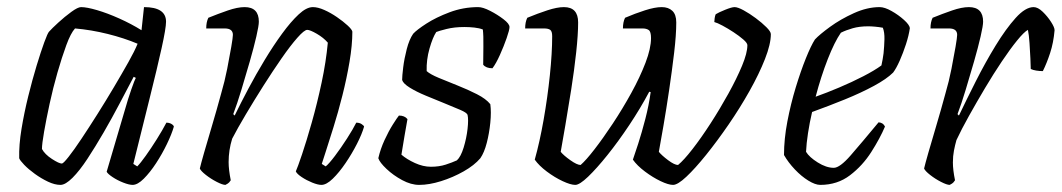

<svg xmlns="http://www.w3.org/2000/svg" viewBox="-20 -520 2986 540"><path d="M150 0Q134 0 115 -9Q96 -18 78 -31Q60 -44 48 -56.5Q36 -69 34 -75Q33 -112 40.5 -157.5Q48 -203 59.5 -249.5Q71 -296 83 -335.5Q95 -375 104.5 -401Q114 -427 118 -431Q126 -440 144 -456.5Q162 -473 180.5 -486.5Q199 -500 208 -500Q224 -500 253 -491.5Q282 -483 315.5 -468Q349 -453 378 -435L385 -500Q447 -500 447 -459Q447 -441 434.5 -384.5Q422 -328 401 -244Q380 -160 355 -59L366 -52Q375 -61 390 -82Q405 -103 421 -128.5Q437 -154 448 -175Q456 -175 462 -171.5Q468 -168 469 -164Q463 -143 449.5 -115Q436 -87 419 -61Q402 -35 384.5 -17.5Q367 0 353 0Q343 0 326.5 -6.5Q310 -13 296.5 -22Q283 -31 280 -37L331 -210Q340 -242 349.5 -269Q359 -296 362 -301L356 -304Q338 -270 316.5 -229Q295 -188 271.5 -147.5Q248 -107 226 -73.5Q204 -40 184 -20Q164 0 150 0ZM154 -60Q158 -60 173 -79Q188 -98 209 -129.5Q230 -161 254 -199Q278 -237 300.5 -275Q323 -313 341 -345Q359 -377 367 -397Q329 -413 283 -424.5Q237 -436 191 -440Q179 -427 166.5 -393Q154 -359 141.5 -315.5Q129 -272 119.5 -228Q110 -184 104 -149.5Q98 -115 98 -101Q106 -86 126 -73Q146 -60 154 -60Z M614 0Q606 0 589.5 -8.5Q573 -17 559 -28Q545 -39 542 -46Q545 -59 554 -90.5Q563 -122 576 -165.5Q589 -209 602 -257Q612 -291 619 -326.5Q626 -362 630.5 -388.5Q635 -415 635 -422Q635 -440 612 -440H560Q560 -458 566 -470Q593 -481 620.5 -490.5Q648 -500 668 -500Q708 -500 708 -459Q708 -448 701 -417.5Q694 -387 682.5 -347Q671 -307 659 -267.5Q647 -228 636 -199L640 -195Q657 -230 678.5 -270.5Q700 -311 724.5 -351.5Q749 -392 773.5 -425.5Q798 -459 820 -479.5Q842 -500 860 -500Q874 -500 892 -492Q910 -484 927.5 -472Q945 -460 957.5 -448.5Q970 -437 971 -431Q971 -393 963 -346Q955 -299 943 -251.5Q931 -204 918 -162.5Q905 -121 896 -93Q887 -65 885 -59L896 -52Q905 -59 922 -81.5Q939 -104 956 -130.5Q973 -157 982 -175Q991 -175 997 -171Q1003 -167 1004 -164Q998 -143 984 -115.5Q970 -88 952 -61.5Q934 -35 916 -17.5Q898 0 884 0Q874 0 858 -6.5Q842 -13 828.5 -22Q815 -31 812 -38Q817 -49 829.5 -86Q842 -123 857 -176Q872 -229 884.5 -287.5Q897 -346 902 -400Q890 -414 871 -425Q852 -436 844 -436Q836 -436 816.5 -414Q797 -392 772 -356Q747 -320 721 -279Q695 -238 671.5 -198.5Q648 -159 633 -130Q628 -114 625.5 -97.5Q623 -81 623 -64Q623 -43 629 -13Q627 -10 624.5 -7Q622 -4 614 0Z M1159 0Q1136 0 1111 -13.5Q1086 -27 1067 -45Q1048 -63 1044 -75Q1050 -101 1061.5 -126Q1073 -151 1085 -170Q1097 -189 1102 -195Q1118 -195 1126 -185Q1123 -168 1118 -139.5Q1113 -111 1109 -85Q1124 -72 1147 -61.5Q1170 -51 1192 -51Q1215 -51 1233.5 -57Q1252 -63 1265 -69Q1276 -79 1284 -105Q1292 -131 1295 -157.5Q1298 -184 1295 -197Q1293 -203 1274.5 -211Q1256 -219 1230 -229.5Q1204 -240 1177.5 -251Q1151 -262 1132.5 -273.5Q1114 -285 1111 -295Q1111 -306 1114 -330.5Q1117 -355 1124 -382Q1131 -409 1142 -425Q1152 -436 1179 -453.5Q1206 -471 1244.5 -485.5Q1283 -500 1325 -500Q1338 -500 1358.5 -489.5Q1379 -479 1396 -466Q1413 -453 1413 -444Q1413 -436 1405 -413Q1397 -390 1386 -365.5Q1375 -341 1365 -328Q1347 -328 1339 -338Q1339 -358 1339.5 -389Q1340 -420 1338 -437Q1328 -441 1314 -442.5Q1300 -444 1286 -444Q1258 -444 1236 -438.5Q1214 -433 1207 -430Q1197 -415 1188 -383.5Q1179 -352 1180 -320Q1190 -311 1214 -301Q1238 -291 1267 -279.5Q1296 -268 1321.5 -255Q1347 -242 1359 -227Q1362 -205 1359 -175Q1356 -145 1349 -118Q1342 -91 1331 -75Q1314 -55 1284 -38Q1254 -21 1220.5 -10.5Q1187 0 1159 0Z M1598 0Q1585 0 1562.5 -10.5Q1540 -21 1518 -37.5Q1496 -54 1484 -71Q1498 -121 1509 -183.5Q1520 -246 1526.5 -308.5Q1533 -371 1533 -418Q1533 -432 1527.5 -436Q1522 -440 1510 -440H1457Q1457 -458 1463 -470Q1492 -482 1519.5 -491Q1547 -500 1566 -500Q1606 -500 1606 -457Q1606 -423 1600.5 -372.5Q1595 -322 1586.5 -268Q1578 -214 1570 -167.5Q1562 -121 1557 -93Q1565 -83 1584 -69.5Q1603 -56 1613 -56Q1628 -69 1652 -100Q1676 -131 1703.5 -172.5Q1731 -214 1755.5 -258.5Q1780 -303 1795.5 -343.5Q1811 -384 1811 -413Q1811 -431 1804.5 -435.5Q1798 -440 1787 -440H1732Q1732 -458 1738 -470Q1766 -482 1794 -491Q1822 -500 1841 -500Q1860 -500 1871 -489.5Q1882 -479 1882 -457Q1882 -422 1876 -371.5Q1870 -321 1862 -267Q1854 -213 1846 -166.5Q1838 -120 1833 -93Q1841 -83 1859 -69.5Q1877 -56 1887 -56Q1903 -69 1927.5 -100.5Q1952 -132 1978.5 -173Q2005 -214 2028.5 -256.5Q2052 -299 2067 -335Q2082 -371 2082 -393Q2082 -399 2070.5 -409Q2059 -419 2043 -429.5Q2027 -440 2012 -448Q1997 -456 1989 -458Q1989 -462 1990 -469Q1991 -476 1993 -480Q2001 -485 2019.5 -492.5Q2038 -500 2046 -500Q2055 -500 2071.5 -491Q2088 -482 2105.5 -469Q2123 -456 2135.5 -443.5Q2148 -431 2148 -424Q2148 -396 2131.5 -354Q2115 -312 2088 -264Q2061 -216 2029 -169.5Q1997 -123 1966 -84.5Q1935 -46 1910.5 -23Q1886 0 1873 0Q1860 0 1838 -10.5Q1816 -21 1794 -37.5Q1772 -54 1760 -71Q1765 -85 1775 -116Q1785 -147 1795 -185.5Q1805 -224 1810 -261L1806 -262Q1781 -215 1750 -168.5Q1719 -122 1688.5 -84Q1658 -46 1634 -23Q1610 0 1598 0Z M2287 0Q2273 0 2253.5 -12Q2234 -24 2215.5 -43.5Q2197 -63 2185 -84Q2185 -129 2194.5 -178.5Q2204 -228 2218 -274Q2232 -320 2246.5 -356Q2261 -392 2272 -409Q2285 -423 2314.5 -444.5Q2344 -466 2381.5 -483Q2419 -500 2454 -500Q2468 -500 2487.5 -489Q2507 -478 2522.5 -464Q2538 -450 2539 -441Q2536 -420 2528 -395.5Q2520 -371 2510.5 -349.5Q2501 -328 2492 -316Q2474 -298 2438 -278.5Q2402 -259 2356.5 -240.5Q2311 -222 2264 -205Q2257 -175 2252.5 -145.5Q2248 -116 2247 -93Q2256 -78 2280 -63Q2304 -48 2325 -48Q2342 -48 2372.5 -83Q2403 -118 2451 -176Q2464 -175 2469 -164Q2455 -131 2430.5 -92.5Q2406 -54 2370.5 -27Q2335 0 2287 0ZM2274 -248Q2305 -259 2340.5 -274Q2376 -289 2408 -305.5Q2440 -322 2459 -336Q2463 -354 2465 -370Q2467 -390 2467.5 -409.5Q2468 -429 2463 -442Q2452 -444 2441 -445Q2430 -446 2422 -446Q2397 -446 2378 -440.5Q2359 -435 2345 -428Q2327 -402 2308 -353.5Q2289 -305 2274 -248Z M2651 0Q2643 0 2626.5 -8.5Q2610 -17 2596 -28Q2582 -39 2579 -46Q2582 -59 2591 -90.5Q2600 -122 2613 -165.5Q2626 -209 2639 -257Q2649 -291 2656 -326.5Q2663 -362 2667.5 -388.5Q2672 -415 2672 -422Q2672 -440 2649 -440H2597Q2597 -458 2603 -470Q2630 -481 2657.5 -490.5Q2685 -500 2705 -500Q2745 -500 2745 -459Q2745 -448 2738 -417.5Q2731 -387 2719.5 -347Q2708 -307 2696 -267.5Q2684 -228 2673 -199L2677 -195Q2698 -239 2724.5 -291.5Q2751 -344 2780 -391.5Q2809 -439 2836.5 -469.5Q2864 -500 2887 -500Q2899 -500 2912.5 -487Q2926 -474 2936 -458.5Q2946 -443 2946 -435Q2943 -400 2933.5 -371Q2924 -342 2913 -320Q2904 -320 2894.5 -321.5Q2885 -323 2879 -326Q2879 -335 2878 -355.5Q2877 -376 2875.5 -399Q2874 -422 2871 -436Q2860 -430 2840.5 -406Q2821 -382 2797.5 -347Q2774 -312 2750.5 -272.5Q2727 -233 2705.5 -194.5Q2684 -156 2670 -126Q2666 -112 2663 -96.5Q2660 -81 2660 -63Q2660 -42 2666 -13Q2664 -10 2661.5 -7Q2659 -4 2651 0Z"/></svg>

Font: Texturina Thin
Style: Italic
Weight: 100
Italic angle: -11°
Designer: Guillermo Torres Carreño
Foundry: Omnibus-Type
Version: Version 1.002; ttfautohint (v1.8.3)